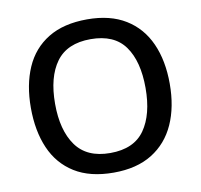

<svg xmlns="http://www.w3.org/2000/svg" viewBox="-81 -811 948 907"><g transform="rotate(-10 393.0 -357.5)"><path d="M726 -358Q726 -247 689 -164.5Q652 -82 578 -36Q504 10 393 10Q280 10 206 -36Q132 -82 96 -165Q60 -248 60 -359Q60 -469 96 -551.5Q132 -634 206.5 -679.5Q281 -725 394 -725Q504 -725 578 -679.5Q652 -634 689 -551.5Q726 -469 726 -358ZM176 -358Q176 -231 228.5 -157.5Q281 -84 393 -84Q507 -84 558.5 -157.5Q610 -231 610 -358Q610 -486 558.5 -558Q507 -630 394 -630Q281 -630 228.5 -558Q176 -486 176 -358Z"/></g></svg>

Font: Noto Sans Sora Sompeng Medium
Style: Regular
Weight: 500
Designer: Monotype Design Team. David Williams.
Foundry: Monotype Imaging Inc.
Version: Version 2.101; ttfautohint (v1.8.4.7-5d5b)